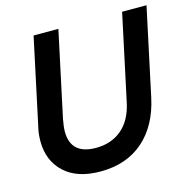

<svg xmlns="http://www.w3.org/2000/svg" viewBox="-103 -792 897 905"><g transform="rotate(-15 345.0 -339.5)"><path d="M279 11Q165 11 103 -47Q41 -105 41 -199Q41 -215 42.5 -231.5Q44 -248 48 -264L139 -690H260L171 -274Q168 -257 166 -242.5Q164 -228 164 -214Q164 -102 287 -102Q363 -102 414 -146Q465 -190 482 -274L571 -690H690L599 -264Q571 -133 488.5 -61Q406 11 279 11Z"/></g></svg>

Font: Radio Canada Big Medium
Style: Italic
Weight: 500
Italic angle: -12°
Designer: Étienne Aubert Bonn
Foundry: Coppers and Brasses
Version: Version 1.001